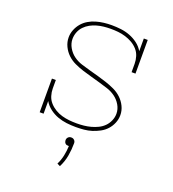

<svg xmlns="http://www.w3.org/2000/svg" viewBox="-137 -643 875 970"><g transform="rotate(20 300.0 -158.5)"><path d="M303 8Q277 8 252.5 5Q228 2 204.5 -6.5Q181 -15 160.5 -30.5Q140 -46 127 -68V0H106V-181H127V-136Q127 -116 133 -96.5Q139 -77 152.5 -62Q166 -47 183.5 -36.5Q201 -26 220.5 -20.5Q240 -15 260 -13Q280 -11 300 -11Q300 -11 300 -11Q300 -11 300 -11Q320 -11 339 -13Q358 -15 376.5 -20Q395 -25 412.5 -33.5Q430 -42 443.5 -55.5Q457 -69 465 -87.5Q473 -106 473 -125Q473 -150 460 -172Q447 -194 427 -208.5Q407 -223 383.5 -230.5Q360 -238 336 -245Q312 -252 288 -258.5Q264 -265 240.5 -272.5Q217 -280 194.5 -290.5Q172 -301 154 -318Q136 -335 125 -358Q114 -381 114 -406Q114 -427 122 -447Q130 -467 143.5 -483Q157 -499 175.5 -510Q194 -521 214.5 -527Q235 -533 256 -535.5Q277 -538 298 -538Q323 -538 348 -535Q373 -532 396.5 -523Q420 -514 440 -499Q460 -484 473 -462V-530H494V-349H473V-394Q473 -414 467 -433.5Q461 -453 447.5 -468Q434 -483 416.5 -493Q399 -503 379.5 -509Q360 -515 340 -517Q320 -519 300 -519Q281 -519 262.5 -517Q244 -515 226 -510Q208 -505 191.5 -496Q175 -487 162 -473.5Q149 -460 142 -442Q135 -424 135 -405Q135 -381 148 -358.5Q161 -336 181 -321.5Q201 -307 224.5 -299.5Q248 -292 272 -285.5Q296 -279 319.5 -272.5Q343 -266 367 -258Q391 -250 413.5 -239.5Q436 -229 454 -212Q472 -195 483 -172.5Q494 -150 494 -125Q494 -103 485.5 -82.5Q477 -62 462.5 -46Q448 -30 428.5 -19.5Q409 -9 388.5 -2.5Q368 4 346 6Q324 8 303 8ZM295 221 279 213Q291 189 296.5 163Q302 137 303 110Q303 110 302 110Q301 110 300 110Q295 110 291 109Q287 108 283.5 104.5Q280 101 278.5 96.5Q277 92 277 88Q277 83 278.5 79Q280 75 283.5 71.5Q287 68 291 66.5Q295 65 300 65Q305 65 309 66.5Q313 68 316.5 71.5Q320 75 321.5 79Q323 83 323 88Q323 122 317 156Q311 190 295 221Z"/></g></svg>

Font: Iosevka Curly Slab ThEx
Style: Regular
Weight: 100
Width: 7
Monospace: yes
Designer: Belleve Invis
Foundry: Belleve Invis
Version: Version 11.1.0; ttfautohint (v1.8.3)